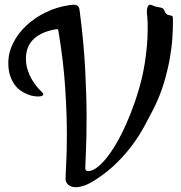

<svg xmlns="http://www.w3.org/2000/svg" viewBox="-20 -717 754 799"><path d="M699.2 -646Q699.2 -644.5 699.5 -638.4Q699.7 -632.3 699.7 -622.6Q699.7 -600.6 697.5 -562Q695.3 -523.4 686.8 -474.4Q678.2 -425.3 661.4 -369.4Q644.5 -313.5 615.2 -256.8Q599.1 -225.1 579.3 -189Q559.6 -152.8 532 -115.2Q504.4 -77.6 467 -40.3Q429.7 -2.9 377.9 30.8Q350.1 48.8 330.1 55.4Q310.1 62 294.9 62Q283.7 62 275.9 58.8Q268.1 55.7 262.9 50.8Q257.8 45.9 255.4 40.3Q252.9 34.7 252.9 29.8Q252.9 9.3 255.6 -39.3Q258.3 -87.9 258.3 -159.2Q258.3 -244.1 251.2 -353.3Q244.1 -462.4 223.1 -587.9Q222.2 -592.3 221.4 -594Q220.7 -595.7 217.8 -595.7L212.4 -595.2Q176.3 -588.9 152.3 -576.7Q128.4 -564.5 114 -548.1Q99.6 -531.7 93.8 -512.7Q87.9 -493.7 87.9 -474.1Q87.9 -448.2 95 -426.3Q102.1 -404.3 112.5 -386.5Q123 -368.7 134.5 -355.2Q146 -341.8 154.8 -333.5Q160.2 -328.6 160.2 -325.2Q160.2 -315.4 137.2 -315.4Q132.3 -315.4 121.3 -316.9Q110.4 -318.4 96.9 -323.5Q83.5 -328.6 68.8 -337.9Q54.2 -347.2 42.2 -362.8Q30.3 -378.4 22.5 -400.9Q14.6 -423.3 14.6 -455.1Q14.6 -498 34.9 -538.3Q55.2 -578.6 90.1 -611.1Q125 -643.6 171.4 -666Q217.8 -688.5 270 -695.8Q279.3 -697.3 286.1 -697.3Q297.9 -697.3 303.7 -692.1Q309.6 -687 311 -675.8Q328.6 -542.5 334.5 -428.5Q340.3 -314.5 340.3 -226.6Q340.3 -184.1 339.6 -148.7Q338.9 -113.3 337.6 -86.4Q336.4 -59.6 335.7 -41.7Q335 -23.9 335 -16.1Q335 -11.7 337.6 -8.3Q340.3 -4.9 346.7 -4.9Q363.3 -4.9 382.8 -19.3Q402.3 -33.7 423.1 -59.3Q443.8 -85 464.8 -121.1Q485.8 -157.2 505.1 -200.7Q524.4 -244.1 541.5 -293.7Q558.6 -343.3 571.3 -396Q577.6 -423.8 583 -457.5Q587.4 -485.8 591.1 -523.4Q594.7 -561 594.7 -603.5Q594.7 -629.9 592.8 -647.2Q590.8 -664.6 591.3 -672.9Q592.8 -697.3 605.5 -697.3Q607.9 -697.3 611.1 -696Q614.3 -694.8 618.2 -692.9Q625.5 -689.9 630.6 -688.7Q635.7 -687.5 639.9 -687Q644 -686.5 647.7 -685.8Q651.4 -685.1 655.3 -683.1Q658.7 -681.6 660.6 -679Q662.6 -676.3 664.1 -672.9Q665.5 -669.4 667.2 -666Q668.9 -662.6 672.4 -659.2Q675.8 -655.8 679.9 -654.8Q684.1 -653.8 688 -653.1Q691.9 -652.3 695.1 -650.9Q698.2 -649.4 699.2 -646Z"/></svg>

Font: Engagement
Style: Regular
Weight: 400
Designer: Astigmatic (AOETI)
Foundry: Astigmatic (AOETI)
Version: Version 1.000